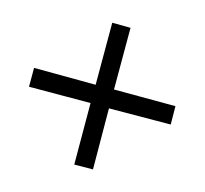

<svg xmlns="http://www.w3.org/2000/svg" viewBox="-100 -715 771 723"><g transform="rotate(-30 286.0 -353.0)"><path d="M456 -574 506 -523 336 -353 505 -183 455 -132 284 -301 117 -132 65 -183 234 -353 64 -522 116 -574 285 -403Z"/></g></svg>

Font: Noto Sans Armenian
Style: Regular
Weight: 400
Designer: Monotype Design Team
Foundry: Monotype Imaging Inc.
Version: Version 2.007